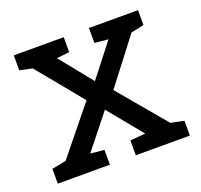

<svg xmlns="http://www.w3.org/2000/svg" viewBox="-98 -638 783 748"><g transform="rotate(-20 293.5 -264.0)"><path d="M20.5 0V-61.5L79.1 -72.8L236.8 -267.1L82.5 -455.1L30.3 -466.3V-528.3H237.3V-466.3L184.6 -460.4L293 -325.7L398.4 -460.9L341.8 -466.3V-528.3H545.4V-466.3L491.7 -455.1L348.6 -268.6L513.2 -72.8L567.9 -61.5V0H343.8V-61.5L407.2 -66.9L291.5 -208L179.2 -66.9L236.3 -61.5V0Z"/></g></svg>

Font: Roboto Slab
Style: Regular
Weight: 400
Designer: Google
Version: Version 2.000; ttfautohint (v1.8.1.43-b0c9)